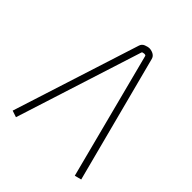

<svg xmlns="http://www.w3.org/2000/svg" viewBox="-177 -726 826 826"><g transform="rotate(45 236.0 -313.0)"><path d="M255 -621Q269 -620 279.5 -613.5Q290 -607 293 -595L445 -14L414 -6L264 -584Q263 -589 253.5 -588.5Q244 -588 242 -584L57 -5L27 -15L213 -596Q217 -610 230.5 -615.5Q244 -621 255 -621Z"/></g></svg>

Font: Mada ExtraLight
Style: Regular
Weight: 250
Designer: Khaled Hosny
Version: Version 1.5